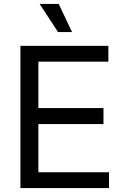

<svg xmlns="http://www.w3.org/2000/svg" viewBox="-20 -962 636 982"><path d="M84.5 0V-727.5H534.2V-646.5H176.3V-409.2H509.3V-327.6H176.3V-81.1H537.6V0ZM276.9 -797.9 182.6 -941.9H280.3L348.6 -797.9Z"/></svg>

Font: Inter 18pt
Style: Regular
Weight: 400
Designer: Rasmus Andersson
Foundry: rsms
Version: Version 4.001;git-66647c0bb